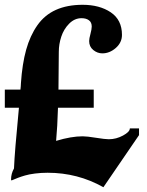

<svg xmlns="http://www.w3.org/2000/svg" viewBox="-20 -785 609 797"><path d="M431.6 -207Q416 -207 378.4 -213.1Q340.8 -219.2 323.2 -219.2Q275.4 -219.2 212.9 -200.2Q218.3 -257.3 220.7 -337.9H369.1V-413.1H222.7Q224.1 -502.9 224.1 -569.8Q224.1 -601.6 234.4 -632.8Q244.6 -664.1 267.1 -686.8Q289.6 -709.5 318.4 -709.5Q337.4 -709.5 349.1 -700.9Q360.8 -692.4 360.8 -674.8Q360.8 -664.1 355.5 -644.3Q350.1 -624.5 350.1 -614.7Q350.1 -591.3 367.2 -577.4Q384.3 -563.5 404.8 -563.5Q435.1 -563.5 460.7 -585.9Q486.3 -608.4 486.3 -640.1Q486.3 -702.6 439.7 -733.9Q393.1 -765.1 323.2 -765.1Q258.8 -765.1 211.9 -743.9Q165 -722.7 135 -679.9Q105 -637.2 88.6 -578.6Q72.3 -520 66.9 -439.9Q66.9 -435.5 66.2 -426.5Q65.4 -417.5 64.9 -413.1H0V-337.9H58.6Q40.5 -150.4 38.1 -85.9Q25.9 -64 25.9 -40Q25.9 -36.1 28.3 -36.1Q29.3 -36.1 36.1 -39.3Q43 -42.5 55.2 -47.1Q67.4 -51.8 84 -56.6Q100.6 -61.5 125.5 -64.7Q150.4 -67.9 177.7 -67.9Q302.7 -67.9 409.2 -7.8L557.1 -224.1V-252H519Q519 -237.8 490.7 -222.4Q462.4 -207 431.6 -207Z"/></svg>

Font: KJV1611
Style: Regular
Weight: 400
Version: Version 3.6.1